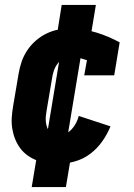

<svg xmlns="http://www.w3.org/2000/svg" viewBox="-20 -653 540 775"><path d="M217 8Q194 8 171.5 5Q149 2 129 -5.5Q109 -13 91.5 -25.5Q74 -38 61.5 -55Q49 -72 41 -92Q33 -112 29.5 -134Q26 -156 27.5 -179Q29 -202 33 -225L55 -355Q59 -379 67 -403Q75 -427 89.5 -449Q104 -471 124 -488.5Q144 -506 167.5 -517.5Q191 -529 215.5 -533.5Q240 -538 265 -538Q293 -538 319 -533.5Q345 -529 369.5 -521.5Q394 -514 417.5 -504Q441 -494 463 -482L441 -349H320L331 -410Q316 -415 300 -419.5Q284 -424 268 -424Q253 -424 237.5 -416.5Q222 -409 212 -395.5Q202 -382 197 -366.5Q192 -351 190 -336L168 -206Q166 -195 165 -184Q164 -173 165 -162Q166 -151 169.5 -140.5Q173 -130 179.5 -122Q186 -114 196 -110Q206 -106 217 -106Q231 -106 245 -113Q259 -120 269.5 -131.5Q280 -143 287 -156.5Q294 -170 298 -185L426 -143Q413 -111 392.5 -82Q372 -53 344 -32Q316 -11 282.5 -1.5Q249 8 217 8ZM108 102 136 -66 162 -63 230 -473H272L205 -482L229 -633H367L339 -464L313 -467L245 -57H203L271 -48L246 102Z"/></svg>

Font: Iosevka Slab Heavy
Style: Italic
Weight: 900
Italic angle: -9°
Monospace: yes
Designer: Belleve Invis
Foundry: Belleve Invis
Version: Version 11.1.0; ttfautohint (v1.8.3)